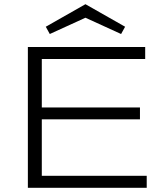

<svg xmlns="http://www.w3.org/2000/svg" viewBox="-20 -895 795 915"><path d="M112.8 0V-670.9H671.9V-613.8H179.2V-382.8H647V-326.2H179.2V-57.1H679.2V0ZM557.1 -732.9 387.2 -810.5 217.3 -732.9 198.2 -767.6 387.2 -875 576.2 -767.6Z"/></svg>

Font: Syncopate
Style: Regular
Weight: 400
Width: 7
Version: Version 001.001